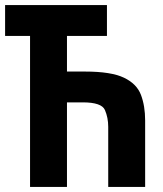

<svg xmlns="http://www.w3.org/2000/svg" viewBox="-20 -734 640 754"><path d="M243 0V-332H305Q379 -332 392 -302Q405 -272 405 -236V0H550V-261Q550 -318 533.5 -361.5Q517 -405 466.5 -429Q416 -453 314 -453H243V-593H400V-714H0V-593H98V0Z"/></svg>

Font: Noto Sans Mono UI
Style: Bold
Weight: 700
Designer: Monotype Design team
Foundry: Monotype Imaging Inc.
Version: 1.000